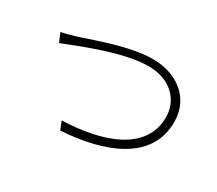

<svg xmlns="http://www.w3.org/2000/svg" viewBox="-113 -872 1227 1085"><g transform="rotate(30 500.0 -330.0)"><path d="M84 -507 109 -449C174 -473 439 -589 613 -589C757 -589 842 -499 842 -388C842 -166 596 -86 340 -78L362 -24C644 -42 896 -140 896 -387C896 -545 771 -636 614 -636C468 -636 276 -563 187 -534C148 -523 120 -514 84 -507Z"/></g></svg>

Font: Noto Sans HK Light
Style: Regular
Weight: 300
Designer: Ryoko NISHIZUKA 西塚涼子 (kana, bopomofo & ideographs); Paul D. Hunt (Latin, Greek & Cyrillic); Sandoll Communications 산돌커뮤니
Foundry: Adobe
Version: Version 2.004;hotconv 1.0.118;makeotfexe 2.5.65603